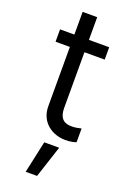

<svg xmlns="http://www.w3.org/2000/svg" viewBox="-172 -736 707 1038"><g transform="rotate(20 182.0 -217.0)"><path d="M313.9 -545.5H197.4V-676.1H113.6V-545.5H31.2V-474.4H113.6V-133.5C113.6 -38.4 190.3 7.1 261.4 7.1C292.6 7.1 312.5 1.4 323.9 -2.8V-81.7C306.1 -77.4 288.4 -73.9 269.9 -73.9C233 -73.9 197.4 -85.2 197.4 -156.2V-474.4H313.9ZM120 241.5H185.4L245.7 57.5H159.8Z"/></g></svg>

Font: Margiela Sans
Style: Regular
Weight: 400
Designer: Stefan Endress, Andreas Faust
Version: Version 1.100;FEAKit 1.0